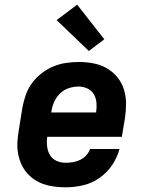

<svg xmlns="http://www.w3.org/2000/svg" viewBox="-20 -793 640 821"><path d="M261 8Q237 8 213 5Q189 2 167 -5.5Q145 -13 126 -26Q107 -39 93 -56Q79 -73 70 -94Q61 -115 57 -138.5Q53 -162 54.5 -186Q56 -210 60 -234L76 -334Q81 -361 90.5 -388Q100 -415 117.5 -438.5Q135 -462 158.5 -480Q182 -498 208.5 -509Q235 -520 263 -524Q291 -528 318 -528Q349 -528 380 -522Q411 -516 437 -501Q463 -486 482 -462.5Q501 -439 510 -410Q519 -381 519 -349.5Q519 -318 514 -286L501 -208H182Q179 -187 181.5 -166.5Q184 -146 194 -129.5Q204 -113 222 -105Q240 -97 261 -97Q276 -97 291.5 -99.5Q307 -102 322 -109Q337 -116 348.5 -128.5Q360 -141 365 -156H491Q481 -119 459 -86.5Q437 -54 404.5 -31.5Q372 -9 334.5 -0.5Q297 8 261 8ZM391 -312Q394 -333 392.5 -353Q391 -373 381.5 -389.5Q372 -406 354 -414.5Q336 -423 316 -423Q295 -423 274 -416Q253 -409 237 -393.5Q221 -378 212 -358Q203 -338 200 -317L199 -312ZM360 -575 222 -707 310 -773 426 -625Z"/></svg>

Font: Iosevka Etoile XBdObl
Style: Regular
Weight: 800
Italic angle: -9°
Designer: Belleve Invis
Foundry: Belleve Invis
Version: Version 15.5.2; ttfautohint (v1.8.4)